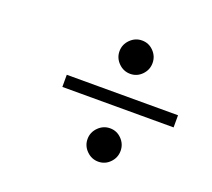

<svg xmlns="http://www.w3.org/2000/svg" viewBox="-83 -654 706 639"><g transform="rotate(20 270.5 -334.5)"><path d="M320 -120Q296 -120 278.5 -137.5Q261 -155 261 -179Q261 -203 278.5 -220.5Q296 -238 320 -238Q344 -238 361 -220.5Q378 -203 378 -179Q378 -155 361 -137.5Q344 -120 320 -120ZM320 -431Q296 -431 278.5 -448.5Q261 -466 261 -490Q261 -514 278.5 -531.5Q296 -549 320 -549Q344 -549 361 -531.5Q378 -514 378 -490Q378 -466 361 -448.5Q344 -431 320 -431ZM123 -313V-356H517V-313Z"/></g></svg>

Font: Ibarra Real Nova Medium
Style: Italic
Weight: 500
Italic angle: -22°
Designer: Jose Maria Ribagorda & Octavio Pardo
Foundry: Octavio Pardo
Version: Version 2.000